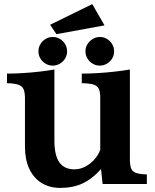

<svg xmlns="http://www.w3.org/2000/svg" viewBox="-20 -900 760 939"><path d="M431.2 -879.9 491.2 -775.9 255.9 -732.9 225.1 -778.8ZM237.8 -719.2Q256.8 -719.2 272.9 -709.7Q289.1 -700.2 298.6 -684.1Q308.1 -668 308.1 -648.9Q308.1 -629.9 298.6 -614Q289.1 -598.1 272.9 -588.6Q256.8 -579.1 237.8 -579.1Q219.2 -579.1 203.1 -588.6Q187 -598.1 177.5 -614Q168 -629.9 168 -648.9Q168 -668 177.5 -684.1Q187 -700.2 203.1 -709.7Q219.2 -719.2 237.8 -719.2ZM467.8 -719.2Q486.8 -719.2 502.9 -709.7Q519 -700.2 528.6 -684.1Q538.1 -668 538.1 -648.9Q538.1 -629.9 528.6 -614Q519 -598.1 502.9 -588.6Q486.8 -579.1 467.8 -579.1Q449.2 -579.1 433.1 -588.6Q417 -598.1 407.5 -614Q397.9 -629.9 397.9 -648.9Q397.9 -668 407.5 -683.6Q417 -699.2 433.1 -709Q449.2 -718.8 467.8 -719.2ZM474.1 -73.2Q430.7 -24.4 383.5 -2.7Q336.4 19 274.9 19Q221.7 19 182.9 -5.4Q144 -29.8 123 -75Q102.1 -120.1 102.1 -182.1V-409.2Q103 -443.4 96.4 -460.9Q89.8 -478.5 70.8 -485.4Q51.8 -492.2 14.2 -493.2V-540Q50.3 -540 91.1 -542.5Q131.8 -544.9 172.1 -549.6Q212.4 -554.2 246.1 -560.1V-211.9Q246.1 -141.1 270 -106.4Q293.9 -71.8 344.2 -71.8Q370.1 -71.8 394.8 -84Q419.4 -96.2 439.5 -117.7Q459.5 -139.2 470.2 -167V-407.2Q471.2 -434.1 468 -450.7Q464.8 -467.3 455.3 -476.3Q445.8 -485.4 427.7 -489Q409.7 -492.7 379.9 -493.2V-540Q416 -540 457.5 -542.5Q499 -544.9 540 -549.6Q581.1 -554.2 615.2 -560.1V-131.8Q614.3 -97.7 620.1 -79.6Q626 -61.5 644.3 -54.7Q662.6 -47.9 698.2 -46.9V0H481.9Z"/></svg>

Font: BIZ UDPMincho
Style: Bold
Weight: 700
Designer: TypeBank Co., Ltd.
Foundry: Morisawa Inc.
Version: Version 1.06